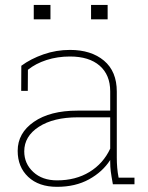

<svg xmlns="http://www.w3.org/2000/svg" viewBox="-20 -738 593 769"><path d="M50.8 0ZM432.1 0Q425.8 -34.7 423.6 -52Q421.4 -69.3 421.4 -89.4V-97.2Q391.1 -49.8 336.7 -19.8Q282.2 10.3 208.5 10.3Q135.3 10.3 93 -29.5Q50.8 -69.3 50.8 -133.8Q50.8 -205.1 115.7 -250Q180.7 -294.9 290 -294.9H421.4V-372.1Q421.4 -438 379.2 -474.9Q336.9 -511.7 260.3 -511.7Q210 -511.7 166.3 -497.6Q122.6 -483.4 91.8 -458.5L91.3 -374H64.9L65.4 -474.6Q103 -502.4 154.1 -520.3Q205.1 -538.1 260.3 -538.1Q345.2 -538.1 396.5 -495.1Q447.8 -452.1 447.8 -371.1V-106.4Q447.8 -85.9 449.5 -65.9Q451.2 -45.9 455.1 -26.4H518.6V0ZM208.5 -15.6Q283.2 -15.6 338.4 -49.3Q393.6 -83 421.4 -142.6V-268.1H291.5Q194.3 -268.1 135.7 -230.2Q77.1 -192.4 77.1 -131.8Q77.1 -82.5 113.3 -49.1Q149.4 -15.6 208.5 -15.6ZM411.1 -660.6H344.7V-718.3H411.1ZM182.1 -660.6H115.2V-718.3H182.1Z"/></svg>

Font: TypoPRO Roboto Slab
Style: Thin
Weight: 250
Designer: Google
Version: Version 1.100263; 2013; ttfautohint (v0.94.20-1c74) -l 8 -r 